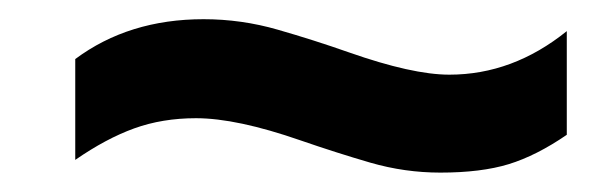

<svg xmlns="http://www.w3.org/2000/svg" viewBox="-20 -430 624 198"><path d="M434.1 -252Q397.5 -252 362.1 -262.2Q326.7 -272.5 290 -285.2Q224.1 -308.1 182.1 -308.1Q147.5 -308.1 118.4 -297.6Q89.4 -287.1 57.6 -265.1V-369.1Q112.8 -410.2 189.9 -410.2Q229 -410.2 266.4 -399.4Q303.7 -388.7 339.8 -376Q405.3 -353 443.4 -353Q508.8 -353 564.5 -397.9V-291Q533.2 -269.5 504.6 -260.7Q476.1 -252 434.1 -252Z"/></svg>

Font: Liberation Sans
Style: Bold Italic
Weight: 700
Italic angle: -12°
Designer: Steve Matteson
Foundry: Ascender Corporation
Version: Version 2.1.5